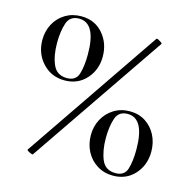

<svg xmlns="http://www.w3.org/2000/svg" viewBox="-88 -649 750 744"><g transform="rotate(15 287.0 -277.0)"><path d="M150 -303Q97 -303 62 -340.5Q27 -378 27 -433Q27 -468 42.5 -497Q58 -526 86 -543Q114 -560 150 -560Q204 -560 237 -522Q270 -484 270 -430Q270 -377 236.5 -340Q203 -303 150 -303ZM157 -314Q193 -314 202.5 -345.5Q212 -377 212 -423Q212 -549 144 -549Q107 -549 96 -515.5Q85 -482 85 -436Q85 -385 100.5 -349.5Q116 -314 157 -314ZM427 5Q391 5 363 -12.5Q335 -30 319.5 -59.5Q304 -89 304 -125Q304 -160 319.5 -189Q335 -218 363 -235.5Q391 -253 427 -253Q463 -253 490 -235.5Q517 -218 532 -188.5Q547 -159 547 -123Q547 -69 513.5 -32Q480 5 427 5ZM434 -7Q470 -7 479.5 -38Q489 -69 489 -116Q489 -241 421 -241Q385 -241 374 -208Q363 -175 363 -129Q363 -78 378 -42.5Q393 -7 434 -7ZM106 6Q105 7 98.5 4.5Q92 2 86.5 -1.5Q81 -5 82 -7L453 -551Q455 -553 461 -550Q467 -547 472.5 -543Q478 -539 477 -537Z"/></g></svg>

Font: Cormorant Light
Style: Regular
Weight: 400
Version: Version 4.000